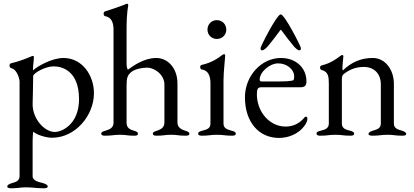

<svg xmlns="http://www.w3.org/2000/svg" viewBox="-20 -725 2222 1030"><path d="M40 285C79 285 85 280 120 280C155 280 175 285 214 285C222 285 236 284 236 276C236 266 224 262 213 258C193 252 155 247 155 220V33C155 27 156 -18 159 -18C179 0 231 14 259 14C385 14 484 -106 484 -225C484 -319 423 -414 320 -414C257 -414 177 -367 158 -348C157 -349 157 -353 157 -357C157 -373 162 -405 162 -417C162 -424 159 -425 154 -425C122 -412 89 -397 38 -385C34 -384 31 -379 31 -373C31 -367 34 -361 39 -360C72 -353 85 -302 85 -287V220C85 247 62 252 42 258C31 262 19 266 19 276C19 284 33 285 40 285ZM274 -17C220 -17 155 -85 155 -166C155 -190 158 -259 158 -317C158 -331 220 -369 268 -369C311 -369 404 -347 404 -193C404 -59 313 -17 274 -17Z M523 -8C523 0 531 3 543 3C583 3 589 -2 624 -2C659 -2 660 3 700 3C715 3 720 0 720 -8C720 -16 712 -20 698 -24C678 -30 660 -38 659 -65V-268C659 -309 665 -323 686 -340C705 -355 744 -362 769 -362C812 -362 862 -322 862 -272V-68C862 -41 843 -31 823 -24C808 -19 800 -17 800 -8C800 0 806 3 820 3C860 3 863 -2 898 -2C933 -2 936 3 976 3C990 3 996 0 996 -8C996 -16 987 -20 973 -24C953 -30 932 -41 932 -68V-278C932 -356 883 -414 818 -414C755 -414 697 -374 666 -351C661 -360 659 -367 659 -388V-562C659 -669 668 -686 668 -698C668 -702 665 -705 661 -705C659 -705 657 -704 655 -703C622 -689 572 -673 544 -664C538 -662 536 -658 536 -652C536 -644 539 -639 545 -638C579 -632 589 -602 589 -566V-65C588 -38 566 -30 546 -24C529 -19 523 -16 523 -8Z M1143 -516C1172 -516 1194 -538 1194 -566C1194 -595 1172 -617 1143 -617C1115 -617 1093 -595 1093 -566C1093 -538 1115 -516 1143 -516ZM1063 3C1102 3 1109 -2 1144 -2C1179 -2 1187 3 1225 3C1238 3 1245 0 1245 -8C1245 -18 1233 -21 1222 -24C1195 -31 1179 -39 1179 -62V-294C1179 -339 1188 -413 1188 -429C1188 -432 1186 -434 1182 -434C1178 -434 1173 -431 1168 -427C1151 -413 1116 -389 1063 -377C1057 -376 1054 -372 1054 -365C1054 -357 1057 -353 1064 -352C1098 -347 1109 -315 1109 -279V-62C1109 -38 1094 -31 1066 -24C1055 -21 1043 -18 1043 -8C1043 0 1051 3 1063 3Z M1486 -648C1465 -648 1378 -476 1378 -468C1378 -459 1378 -455 1387 -455C1395 -455 1409 -468 1417 -477C1430 -492 1461 -532 1483 -562C1485 -564 1486 -565 1487 -565C1488 -565 1489 -564 1490 -562C1512 -532 1543 -492 1556 -477C1564 -468 1577 -455 1585 -455C1594 -455 1594 -459 1594 -468C1594 -476 1507 -648 1486 -648ZM1477 15C1530 15 1581 -8 1611 -47C1623 -62 1629 -76 1629 -89C1629 -95 1626 -99 1621 -99C1617 -99 1615 -98 1610 -91C1585 -62 1552 -46 1512 -46C1427 -46 1358 -124 1358 -220C1358 -249 1364 -257 1383 -257H1594C1615 -257 1624 -267 1624 -288C1624 -362 1567 -414 1487 -414C1382 -414 1294 -318 1294 -203C1294 -72 1367 15 1477 15ZM1385 -288C1377 -288 1373 -291 1373 -298C1373 -338 1426 -385 1472 -385C1519 -385 1558 -353 1558 -315C1558 -301 1556 -294 1550 -293C1528 -289 1508 -288 1476 -288Z M1698 3C1738 3 1744 -2 1779 -2C1814 -2 1820 3 1860 3C1873 3 1880 0 1880 -8C1880 -16 1873 -20 1857 -24C1837 -29 1814 -35 1814 -62V-303C1814 -311 1817 -321 1822 -326C1850 -349 1885 -366 1933 -366C1987 -365 2023 -330 2023 -272V-62C2023 -35 2000 -30 1980 -24C1969 -20 1957 -16 1957 -6C1957 2 1970 3 1977 3C2017 3 2024 -2 2059 -2C2094 -2 2099 3 2139 3C2147 3 2159 2 2159 -6C2159 -16 2147 -20 2136 -24C2116 -30 2093 -35 2093 -62V-275C2093 -353 2045 -414 1980 -414C1917 -414 1866 -392 1819 -347C1818 -348 1817 -353 1817 -359C1817 -378 1822 -414 1822 -423C1822 -427 1820 -430 1817 -430C1813 -430 1810 -428 1806 -425C1778 -404 1752 -386 1706 -374C1700 -373 1697 -369 1697 -362C1697 -354 1701 -351 1707 -349C1741 -340 1744 -313 1744 -277V-62C1744 -35 1721 -29 1701 -24C1686 -20 1678 -18 1678 -8C1678 0 1686 3 1698 3Z"/></svg>

Font: EB Garamond
Style: Regular
Weight: 400
Designer: Georg Duffner and Octavio Pardo
Foundry: Georg Duffner
Version: Version 1.000;PS 001.000;hotconv 1.0.88;makeotf.lib2.5.64775